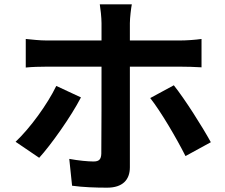

<svg xmlns="http://www.w3.org/2000/svg" viewBox="-20 -821 1040 887"><path d="M589 -801H441C444 -784 449 -740 449 -714V-634H195C164 -634 129 -638 99 -641V-509C127 -512 165 -513 195 -513H449V-512C449 -465 449 -148 448 -111C447 -85 438 -75 412 -75C387 -75 343 -79 300 -87L313 37C363 44 422 46 475 46C546 46 580 10 580 -48V-513H813C841 -513 880 -512 911 -510V-641C884 -637 841 -634 812 -634H580V-714C580 -739 586 -787 589 -801ZM354 -371 240 -424C199 -339 119 -229 52 -166L161 -92C215 -151 308 -282 354 -371ZM783 -427 674 -368C723 -306 794 -185 837 -100L954 -164C914 -237 834 -363 783 -427Z"/></svg>

Font: Source Han Sans JP
Style: Bold
Weight: 700
Designer: Ryoko NISHIZUKA 西塚涼子 (kana, bopomofo & ideographs); Paul D. Hunt (Latin, Greek & Cyrillic); Sandoll Communications 산돌커뮤니
Foundry: Adobe
Version: Version 2.002;hotconv 1.0.116;makeotfexe 2.5.65601